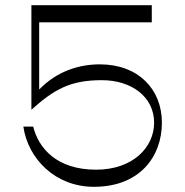

<svg xmlns="http://www.w3.org/2000/svg" viewBox="-20 -720 714 740"><path d="M365 -472C283 -472 199 -445 131 -375V-634H565V-700H101V-297C188 -375 250 -411 372 -411C488 -411 574 -346 574 -247C574 -152 492 -66 350 -66C198 -66 128 -150 108 -232H70C88 -108 193 0 342 0C519 0 604 -117 604 -247C604 -377 512 -472 365 -472Z"/></svg>

Font: Space Cowgirl Light
Style: Regular
Weight: 300
Designer: Valery Marier
Foundry: Valery Marier
Version: Version 1.000;hotconv 1.0.109;makeotfexe 2.5.65596